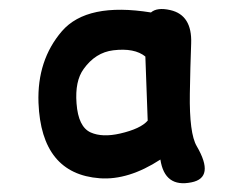

<svg xmlns="http://www.w3.org/2000/svg" viewBox="-20 -853 567 436"><path d="M206.5 -448.2Q271.5 -443.4 344.2 -490.7Q354 -426.3 415 -439Q468.3 -449.7 426.8 -521Q409.7 -549.8 411.1 -640.6Q412.1 -701.7 414.1 -754.4Q416.5 -818.8 366.7 -830.1Q336.9 -836.9 322.8 -824.7Q177.7 -848.1 120.6 -782.2Q64 -716.3 67.4 -619.6Q73.7 -458 206.5 -448.2ZM252.9 -549.8Q212.4 -540.5 186 -552.2Q157.7 -564.9 153.8 -618.2Q149.9 -668.9 169.9 -696.3Q196.8 -733.9 237.3 -738.8Q285.6 -744.6 310.1 -724.6L315.4 -579.1Q299.3 -560.5 252.9 -549.8Z"/></svg>

Font: Comic Relief
Style: Regular
Weight: 400
Designer: Jeff Davis
Foundry: Loudifier
Version: Version 1.200; ttfautohint (v1.8.4.7-5d5b)